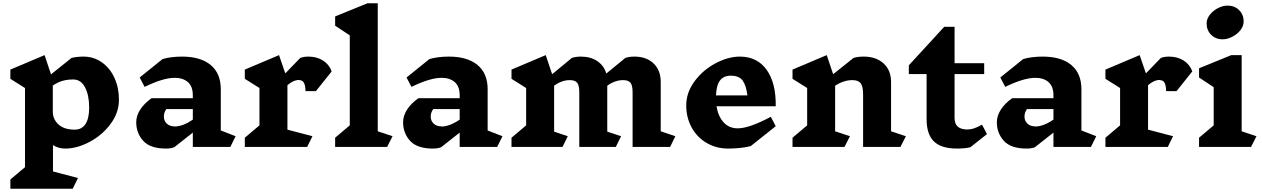

<svg xmlns="http://www.w3.org/2000/svg" viewBox="-20 -893 7673 1167"><path d="M302 -11V149L454 189L422 254H43V198L132 123V-358L43 -414V-470L251 -558L290 -441L415 -541Q447 -549 488 -549Q549 -549 598.5 -514.5Q648 -480 675.5 -420Q703 -360 703 -287Q703 -208 652 -139.5Q601 -71 524.5 -30.5Q448 10 377 10H376Q335 10 302 -11ZM301 -373V-215Q301 -168 335.5 -136.5Q370 -105 434 -105Q477 -105 499.5 -139Q522 -173 522 -239Q522 -314 497 -362Q472 -410 425 -410H424Q391 -410 361.5 -402Q332 -394 301 -373Z M1380 0H1152V-87L1039 2Q1019 10 989 10Q893 10 850.5 -37Q808 -84 808 -150Q808 -189 832 -226.5Q856 -264 901 -296H1152V-313Q1152 -368 1122 -394Q1092 -420 1042 -420Q972 -420 859 -365L829 -422L968 -534Q1019 -549 1087 -549Q1199 -549 1260.5 -498Q1322 -447 1322 -350V-100L1412 -65ZM1152 -166V-230H991Q983 -218 979.5 -207.5Q976 -197 976 -184Q976 -159 993.5 -142Q1011 -125 1040 -125V-124Q1091 -124 1152 -166Z M1727 -375V-105L1879 -65L1847 0H1468V-56L1557 -131V-358L1468 -414V-470L1676 -558L1714 -447L1805 -541Q1826 -549 1854 -549Q1906 -549 1943.5 -525Q1981 -501 1996 -459L1900 -339H1837Q1836 -375 1827 -390.5Q1818 -406 1799 -406V-407Q1763 -407 1727 -375Z M2333 0H2017V-56L2106 -131V-678L2017 -737V-793L2213 -873H2276V-95L2366 -65Z M3002 0H2774V-87L2661 2Q2641 10 2611 10Q2515 10 2472.5 -37Q2430 -84 2430 -150Q2430 -189 2454 -226.5Q2478 -264 2523 -296H2774V-313Q2774 -368 2744 -394Q2714 -420 2664 -420Q2594 -420 2481 -365L2451 -422L2590 -534Q2641 -549 2709 -549Q2821 -549 2882.5 -498Q2944 -447 2944 -350V-100L3034 -65ZM2774 -166V-230H2613Q2605 -218 2601.5 -207.5Q2598 -197 2598 -184Q2598 -159 2615.5 -142Q2633 -125 2662 -125V-124Q2713 -124 2774 -166Z M4053 0H3825V-332Q3825 -373 3812.5 -389.5Q3800 -406 3767 -406Q3718 -406 3671 -372V-93L3755 -65L3723 0H3501V-332Q3501 -373 3488.5 -389.5Q3476 -406 3443 -406Q3394 -406 3348 -372V-93L3431 -65L3399 0H3089V-56L3178 -131V-358L3089 -414V-470L3297 -558L3336 -442L3456 -541Q3480 -549 3511 -549Q3570 -549 3610.5 -521.5Q3651 -494 3665 -446L3781 -541Q3805 -549 3836 -549Q3909 -549 3952.5 -507.5Q3996 -466 3996 -395V-95L4085 -65Z M4695 -247H4335Q4345 -186 4378 -149.5Q4411 -113 4464 -113Q4534 -113 4665 -183L4695 -126L4543 -5Q4484 10 4406 10Q4333 10 4274.5 -24.5Q4216 -59 4183.5 -119Q4151 -179 4151 -252Q4151 -331 4202 -399.5Q4253 -468 4329.5 -508.5Q4406 -549 4477 -549Q4582 -549 4639.5 -469Q4697 -389 4695 -247ZM4332 -313H4523Q4515 -375 4493.5 -404Q4472 -433 4421 -433H4422Q4378 -433 4356 -403.5Q4334 -374 4332 -313Z M5453 0H5226V-320Q5226 -367 5211.5 -386.5Q5197 -406 5161 -406Q5108 -406 5056 -372V-95L5146 -65L5113 0H4797V-56L4886 -131V-358L4797 -414V-470L5005 -558L5044 -442L5168 -541Q5195 -549 5229 -549Q5305 -549 5350.5 -507.5Q5396 -466 5396 -395V-95L5486 -65Z M5878 2Q5844 10 5797 10Q5701 10 5656.5 -33.5Q5612 -77 5612 -168V-443H5504V-496L5719 -730H5782V-509H5962V-443H5782V-175Q5782 -106 5860 -106Q5880 -106 5899.5 -112.5Q5919 -119 5949 -135L5979 -78Z M6611 0H6383V-87L6270 2Q6250 10 6220 10Q6124 10 6081.5 -37Q6039 -84 6039 -150Q6039 -189 6063 -226.5Q6087 -264 6132 -296H6383V-313Q6383 -368 6353 -394Q6323 -420 6273 -420Q6203 -420 6090 -365L6060 -422L6199 -534Q6250 -549 6318 -549Q6430 -549 6491.5 -498Q6553 -447 6553 -350V-100L6643 -65ZM6383 -166V-230H6222Q6214 -218 6210.5 -207.5Q6207 -197 6207 -184Q6207 -159 6224.5 -142Q6242 -125 6271 -125V-124Q6322 -124 6383 -166Z M6958 -375V-105L7110 -65L7078 0H6699V-56L6788 -131V-358L6699 -414V-470L6907 -558L6945 -447L7036 -541Q7057 -549 7085 -549Q7137 -549 7174.5 -525Q7212 -501 7227 -459L7131 -339H7068Q7067 -375 7058 -390.5Q7049 -406 7030 -406V-407Q6994 -407 6958 -375Z M7584 0H7268V-56L7357 -131V-363L7268 -422V-478L7464 -558H7527V-95L7617 -65ZM7539 -763Q7539 -734 7519 -709Q7499 -684 7469 -669Q7439 -654 7411 -654Q7369 -654 7341.5 -681.5Q7314 -709 7314 -750Q7314 -779 7334 -804Q7354 -829 7383.5 -844Q7413 -859 7441 -859Q7484 -859 7511.5 -831.5Q7539 -804 7539 -763Z"/></svg>

Font: Inknut Antiqua
Style: Bold
Weight: 700
Designer: Claus Eggers Sørensen
Foundry: Claus Eggers Sørensen
Version: Version 1.003; ttfautohint (v1.8.2) -l 8 -r 50 -G 200 -x 14 